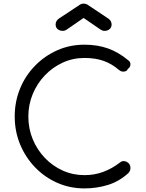

<svg xmlns="http://www.w3.org/2000/svg" viewBox="-20 -1040 811 1070"><path d="M451 10Q370 10 299.5 -21Q229 -52 175.5 -107.5Q122 -163 92 -235.5Q62 -308 62 -391Q62 -473 91.5 -545.5Q121 -618 174.5 -673Q228 -728 298.5 -759.5Q369 -791 451 -791Q523 -791 582 -770Q641 -749 696 -703Q705 -696 706.5 -686.5Q708 -677 704 -668.5Q700 -660 692 -656Q690 -648 682 -644Q674 -640 663.5 -641Q653 -642 643 -650Q604 -684 558 -700.5Q512 -717 451 -717Q386 -717 329.5 -691Q273 -665 230 -620Q187 -575 162.5 -516Q138 -457 138 -391Q138 -323 162.5 -264Q187 -205 230 -160Q273 -115 329.5 -89.5Q386 -64 451 -64Q506 -64 555 -82Q604 -100 648 -134Q660 -144 673.5 -142Q687 -140 697 -130Q707 -120 707 -104Q707 -96 704.5 -89.5Q702 -83 696 -76Q645 -29 582 -9.5Q519 10 451 10ZM330 -868Q313 -868 301.5 -877.5Q290 -887 290 -903Q290 -924 309 -937L427 -1015Q435 -1020 446 -1020Q452 -1020 457 -1018.5Q462 -1017 466 -1015L583 -937Q602 -924 602 -903Q602 -888 591 -878Q580 -868 563 -868Q556 -868 550.5 -870Q545 -872 539 -876L446 -940L353 -876Q342 -868 330 -868Z"/></svg>

Font: Comfortaa
Style: Regular
Weight: 400
Designer: Johan Aakerlund
Foundry: Johan Aakerlund
Version: Version 3.104; ttfautohint (v1.8.1.43-b0c9)